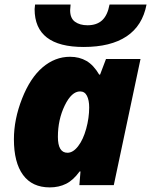

<svg xmlns="http://www.w3.org/2000/svg" viewBox="-20 -812 663 842"><path d="M275.9 -142.1Q300.3 -142.1 322.5 -170.7Q344.7 -199.2 357.9 -247.1Q371.1 -294.9 371.1 -340.8Q371.1 -372.6 361.3 -391.8Q351.6 -411.1 331.1 -411.1Q293.9 -411.1 263.9 -349.4Q233.9 -287.6 233.9 -211.9Q233.9 -142.1 275.9 -142.1ZM479 0H328.1L333 -60.1H329.1Q301.8 -22 270 -6.1Q238.3 9.8 198.2 9.8Q121.1 9.8 81.1 -44.7Q41 -99.1 41 -201.2Q41 -288.6 76.7 -379.4Q112.3 -470.2 166.7 -516.6Q221.2 -563 287.1 -563Q328.1 -563 359.4 -544.7Q390.6 -526.4 415 -484.9H418.9L444.8 -553.2H596.2ZM346.7 -606Q131.8 -606 131.8 -772L133.8 -792H289.6L287.6 -767.1Q287.6 -731.9 308.8 -716.6Q330.1 -701.2 363.8 -701.2Q404.3 -701.2 428 -723.1Q451.7 -745.1 460.4 -792H622.6Q605 -699.2 535.2 -652.6Q465.3 -606 346.7 -606Z"/></svg>

Font: Open Sans Extrabold
Style: Italic
Weight: 800
Italic angle: -12°
Foundry: Ascender Corporation
Version: Version 1.10